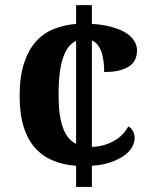

<svg xmlns="http://www.w3.org/2000/svg" viewBox="-20 -734 599 754"><path d="M278.8 0V-83Q229 -86.4 188 -103.5Q147 -120.6 118.2 -152.8Q88.9 -185.1 73 -235.8Q57.1 -286.6 57.1 -357.9Q57.1 -432.1 74 -484.4Q90.8 -536.6 120.1 -569.8Q149.4 -603 190.2 -619.6Q231 -636.2 278.8 -640.1V-713.9H340.8V-640.1Q383.3 -637.7 416.7 -628.7Q450.2 -619.6 472.7 -606Q495.1 -592.3 506.6 -574.2Q518.1 -556.2 518.1 -536.1Q518.1 -520 512.5 -504.6Q506.8 -489.3 492.7 -477.5Q478 -465.8 453.1 -458.5Q428.2 -451.2 389.2 -451.2Q389.2 -472.2 386.7 -492.2Q384.3 -512.2 378.9 -528.8Q373 -545.4 363.8 -557.4Q354.5 -569.3 340.8 -575.2V-157.2Q365.7 -157.7 388.4 -164.3Q411.1 -170.9 429.2 -181.6Q447.3 -191.9 461.2 -206.3Q475.1 -220.7 483.9 -237.8Q496.6 -230.5 502.7 -218Q508.8 -205.6 508.8 -191.9Q508.8 -174.8 498.8 -156.7Q488.8 -138.7 468.3 -123.5Q447.8 -108.4 416 -97.2Q384.3 -85.9 340.8 -83V0ZM210 -358.9Q210 -282.2 226.3 -234.6Q242.7 -187 278.8 -168.9V-573.2Q262.7 -565.9 250 -550.5Q237.3 -535.2 228.5 -509.8Q219.2 -484.4 214.6 -447Q210 -409.7 210 -358.9Z"/></svg>

Font: Sitara
Style: Bold
Weight: 700
Designer: Neelakash Kshetrimayum
Foundry: Neelakash Kshetrimayum
Version: Version 1.000;PS Version 1.000;PS 1.0;hotconv 1.;hotconv 1.0